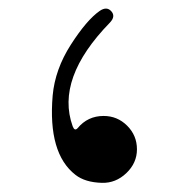

<svg xmlns="http://www.w3.org/2000/svg" viewBox="-20 -422 409 436"><path d="M206.1 -397Q222.2 -408.2 232.7 -396.5Q243.2 -384.8 229.5 -370.6Q106 -243.7 145 -135.3Q149.4 -123.5 156.2 -130.9Q179.2 -158.7 215.3 -158.7Q246.6 -158.7 268.8 -136.5Q291 -114.3 291 -83Q291 -51.8 266.8 -28.8Q242.7 -5.9 211.4 -6.8Q173.3 -7.8 151.4 -24.9Q88.4 -73.7 99.6 -205.1Q105 -264.6 140.9 -320.6Q176.8 -376.5 206.1 -397Z"/></svg>

Font: Amiri Quran
Style: Regular
Weight: 400
Designer: Khaled Hosny
Version: Version 000.105